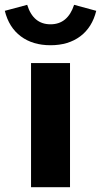

<svg xmlns="http://www.w3.org/2000/svg" viewBox="-66 -778 420 798"><path d="M63 0V-516H225V0ZM144 -590Q70 -590 20.5 -627Q-29 -664 -46 -733L47 -758Q72 -677 144 -677Q180 -677 204.5 -697.5Q229 -718 242 -758L334 -733Q317 -664 267.5 -627Q218 -590 144 -590Z"/></svg>

Font: Red Hat Text VF
Style: Regular
Weight: 300
Designer: Pentagram, MCKL
Foundry: Pentagram, MCKL
Version: Version 1.023